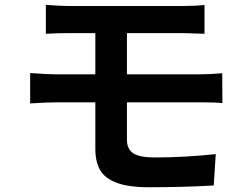

<svg xmlns="http://www.w3.org/2000/svg" viewBox="-20 -736 1017 788"><path d="M262.5 -711.4H732.2Q782.5 -711.4 819.3 -715.8V-597.4Q749.3 -600.1 732.2 -600.1H262.5Q214.4 -600.1 168.2 -597.4V-715.8Q234.1 -711.4 262.5 -711.4ZM501 -163.1Q501 -123.8 527.1 -106.8Q553.2 -89.8 613.5 -89.8Q738.3 -89.8 865.5 -103.5L857.2 25.1Q734.6 32.5 591.6 32.5Q506.3 32.5 457.9 13.8Q409.4 -4.9 390.4 -38.8Q371.3 -72.8 371.3 -125.2V-378.7V-628.4L501 -628.2V-374ZM209.5 -430.9H798.3Q834 -430.9 892.1 -435.3L892.8 -313.2Q866 -315.9 811.8 -315.9H801.3H209.5Q171.6 -315.9 103.8 -311.5V-436.3Q176 -430.9 209.5 -430.9Z"/></svg>

Font: Min Sans VF VF
Style: Regular
Weight: 400
Designer: Jinseong-Kim, NotoSansCJK, Nunito
Foundry: Jinseong-Kim
Version: Version 1.420;Glyphs 3.1.2 (3151)